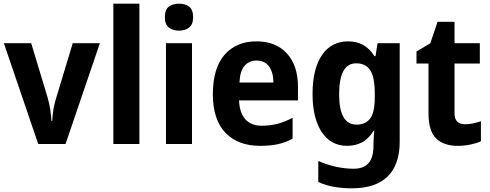

<svg xmlns="http://www.w3.org/2000/svg" viewBox="-20 -846 2653 1040"><path d="M187 -66 1 -612H149L239 -314Q248 -281 252.5 -250.5Q257 -220 259 -191H263Q264 -218 268.5 -248Q273 -278 283 -311L374 -612H521L335 -66Z M735 -66H594V-826H735Z M950 -826Q984 -826 1005 -809.5Q1026 -793 1026 -753Q1026 -714 1004.5 -697Q983 -680 950 -680Q916 -680 894.5 -697Q873 -714 873 -753Q873 -793 894 -809.5Q915 -826 950 -826ZM1020 -612V-66H879V-612Z M1369 -622Q1474 -622 1534 -556.5Q1594 -491 1594 -375V-302H1275Q1277 -236 1308.5 -200.5Q1340 -165 1397 -165Q1444 -165 1483.5 -175.5Q1523 -186 1565 -208V-95Q1527 -74 1485.5 -65Q1444 -56 1389 -56Q1269 -56 1201 -127Q1133 -198 1133 -335Q1133 -477 1196.5 -549.5Q1260 -622 1369 -622ZM1369 -518Q1330 -518 1305 -490Q1280 -462 1277 -399H1461Q1461 -452 1438 -485Q1415 -518 1369 -518Z M1866 -622Q1910 -622 1945.5 -603.5Q1981 -585 2008 -542H2014L2025 -612H2145V-77Q2145 45 2080 109.5Q2015 174 1886 174Q1836 174 1791.5 166.5Q1747 159 1704 140V26Q1752 47 1801 57.5Q1850 68 1896 68Q1949 68 1976 38Q2003 8 2003 -57V-67Q2003 -85 2004.5 -104Q2006 -123 2007 -138H2004Q1976 -93 1940 -74.5Q1904 -56 1861 -56Q1772 -56 1722.5 -131Q1673 -206 1673 -337Q1673 -472 1723.5 -547Q1774 -622 1866 -622ZM1909 -503Q1817 -503 1817 -335Q1817 -171 1911 -171Q1960 -171 1985 -204Q2010 -237 2010 -319V-339Q2010 -428 1985.5 -465.5Q1961 -503 1909 -503Z M2499 -173Q2521 -173 2541.5 -177.5Q2562 -182 2585 -189V-81Q2562 -70 2528.5 -63Q2495 -56 2458 -56Q2385 -56 2343 -95.5Q2301 -135 2301 -234V-502H2236V-567L2311 -612L2350 -728H2442V-612H2579V-502H2442V-232Q2442 -173 2499 -173Z"/></svg>

Font: Noto Sans Malayalam UI SemiCondensed
Style: Bold
Weight: 700
Width: 4
Designer: Jelle Bosma - Monotype Design Team
Foundry: Monotype Imaging Inc.
Version: Version 2.104; ttfautohint (v1.8.4.7-5d5b)